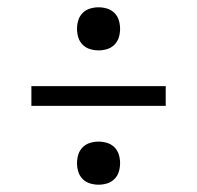

<svg xmlns="http://www.w3.org/2000/svg" viewBox="-20 -603 540 526"><path d="M250 -465Q238 -465 226.5 -468.5Q215 -472 206.5 -480.5Q198 -489 194.5 -500.5Q191 -512 191 -524Q191 -536 194.5 -547.5Q198 -559 206.5 -567.5Q215 -576 226.5 -579.5Q238 -583 250 -583Q262 -583 273.5 -579.5Q285 -576 293.5 -567.5Q302 -559 305.5 -547.5Q309 -536 309 -524Q309 -512 305.5 -500.5Q302 -489 293.5 -480.5Q285 -472 273.5 -468.5Q262 -465 250 -465ZM434 -313H66V-367H434ZM250 -97Q238 -97 226.5 -100.5Q215 -104 206.5 -112.5Q198 -121 194.5 -132.5Q191 -144 191 -156Q191 -168 194.5 -179.5Q198 -191 206.5 -199.5Q215 -208 226.5 -211.5Q238 -215 250 -215Q262 -215 273.5 -211.5Q285 -208 293.5 -199.5Q302 -191 305.5 -179.5Q309 -168 309 -156Q309 -144 305.5 -132.5Q302 -121 293.5 -112.5Q285 -104 273.5 -100.5Q262 -97 250 -97Z"/></svg>

Font: Iosevka Term Curly Light
Style: Regular
Weight: 300
Designer: Belleve Invis
Foundry: Belleve Invis
Version: Version 32.3.0